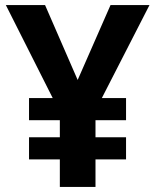

<svg xmlns="http://www.w3.org/2000/svg" viewBox="-20 -800 612 754"><path d="M285 -486 414 -780H567L380 -415H475V-328H355V-261H475V-174H355V-66H215V-174H94V-261H215V-328H94V-415H187L3 -780H157Z"/></svg>

Font: Noto Sans Malayalam UI
Style: Regular
Weight: 400
Designer: Jelle Bosma - Monotype Design Team
Foundry: Monotype Imaging Inc.
Version: Version 2.104